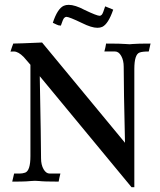

<svg xmlns="http://www.w3.org/2000/svg" viewBox="-20 -760 672 804"><path d="M542.5 23.9H530.8L146.5 -440.9Q151.9 -156.2 151.9 -96.7Q151.9 -69.8 162.4 -51.5Q172.9 -33.2 188 -33.2H232.9Q228.5 -16.1 225.6 0.5Q162.6 0.5 143.6 -2Q133.8 -2.9 126.5 -2.9Q119.6 -2.9 112.5 -2.2Q105.5 -1.5 89.6 -0.5Q73.7 0.5 31.2 0.5L39.1 -33.2H61.5Q74.2 -33.2 85.4 -37.1Q107.4 -45.4 107.4 -106.4V-488.8L79.6 -521Q56.6 -544.4 38.1 -544.4L23.9 -543.9Q31.2 -566.9 35.6 -577.6Q57.1 -577.6 156.2 -582L503.4 -162.1Q498 -392.6 498 -480.5Q498 -507.3 487.5 -525.9Q477.1 -544.4 461.9 -544.4H417Q421.9 -561.5 424.3 -577.6Q487.3 -577.6 506.3 -575.7Q516.1 -574.7 523.4 -574.7Q529.3 -574.7 534.7 -575.7Q556.6 -577.6 610.4 -577.6L603 -544.4Q575.7 -544.4 564.5 -540Q542.5 -532.2 542.5 -471.2ZM387.7 -643.6Q363.3 -643.6 323.2 -663.6Q269.5 -689.5 257.8 -689.5Q253.4 -689.5 248.5 -684.6Q243.7 -679.7 234.9 -652.8Q224.6 -652.8 216.8 -657.2L201.2 -664.6Q220.7 -724.1 247.1 -735.8Q255.9 -739.7 267.6 -739.7Q294.4 -739.7 334.5 -718.3Q385.7 -693.8 397.5 -693.8Q401.9 -693.8 406.5 -698.7Q411.1 -703.6 420.4 -733.4L454.1 -719.7Q433.6 -659.7 408.2 -647.5Q399.4 -643.6 387.7 -643.6Z"/></svg>

Font: Quaaykop
Style: Medium
Weight: 500
Designer: Tup Wanders
Foundry: Free font, DO NOT SELL
Version: Version 1.00;July 31, 2023;FontCreator 11.5.0.2430 64-bit